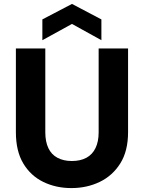

<svg xmlns="http://www.w3.org/2000/svg" viewBox="-20 -947 733 979"><path d="M344 12Q265 12 200.5 -19.5Q136 -51 98.5 -114Q61 -177 61 -273V-700H211V-272Q211 -225 226.5 -192Q242 -159 273 -142.5Q304 -126 346 -126Q390 -126 420.5 -142.5Q451 -159 467 -192Q483 -225 483 -272V-700H633V-273Q633 -177 593.5 -114Q554 -51 488.5 -19.5Q423 12 344 12ZM196 -742V-848L347 -927L497 -848V-742L347 -825Z"/></svg>

Font: DM Sans 20pt Black
Style: Regular
Weight: 900
Version: Version 4.004;gftools[0.9.30]